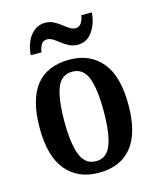

<svg xmlns="http://www.w3.org/2000/svg" viewBox="-114 -827 749 916"><g transform="rotate(-15 261.0 -369.0)"><path d="M260 10Q159 10 100.5 -59Q42 -128 42 -269Q42 -548 263 -548Q363 -548 421.5 -479Q480 -410 480 -269Q480 -128 424 -59Q368 10 260 10ZM262 -47Q315 -47 336.5 -103.5Q358 -160 358 -269Q358 -379 336.5 -434Q315 -489 261 -489Q207 -489 185.5 -434Q164 -379 164 -269Q164 -160 186 -103.5Q208 -47 262 -47ZM322 -606Q299 -606 280 -615.5Q261 -625 245 -637.5Q229 -650 214.5 -659.5Q200 -669 186 -669Q165 -669 155.5 -652.5Q146 -636 144 -616H91Q93 -651 106 -681Q119 -711 142 -729.5Q165 -748 196 -748Q219 -748 237.5 -738.5Q256 -729 272 -716.5Q288 -704 302.5 -694.5Q317 -685 331 -685Q350 -685 360.5 -701.5Q371 -718 373 -738H425Q422 -685 394.5 -645.5Q367 -606 322 -606Z"/></g></svg>

Font: Noto Serif Khmer Condensed SemiBold
Style: Regular
Weight: 600
Width: 3
Designer: Danh Hong and the Monotype Design Team
Foundry: Monotype Imaging Inc.
Version: Version 2.004; ttfautohint (v1.8.4.7-5d5b)